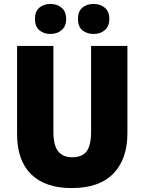

<svg xmlns="http://www.w3.org/2000/svg" viewBox="-20 -948 735 978"><path d="M629 -269Q629 -138 557.5 -64Q486 10 345 10Q210 10 138.5 -60.5Q67 -131 67 -265V-714H252V-277Q252 -208 276 -177.5Q300 -147 348 -147Q399 -147 421.5 -177.5Q444 -208 444 -278V-714H629ZM158 -851Q158 -890 180.5 -909Q203 -928 237 -928Q271 -928 294 -908.5Q317 -889 317 -851Q317 -814 294 -794.5Q271 -775 237 -775Q203 -775 180.5 -794Q158 -813 158 -851ZM377 -851Q377 -890 399.5 -909Q422 -928 457 -928Q491 -928 514 -908.5Q537 -889 537 -851Q537 -814 514 -794.5Q491 -775 457 -775Q422 -775 399.5 -794Q377 -813 377 -851Z"/></svg>

Font: Noto Sans Lao UI SemCond Blk
Style: Regular
Weight: 900
Width: 4
Designer: Monotype Design Team
Foundry: Monotype Imaging Inc.
Version: Version 2.000; ttfautohint (v1.8.4.7-5d5b)